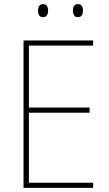

<svg xmlns="http://www.w3.org/2000/svg" viewBox="-20 -910 528 930"><path d="M431 0H94V-714H431V-689H120V-389H414V-364H120V-25H431ZM164 -859Q164 -871 169.5 -880.5Q175 -890 188 -890Q202 -890 207.5 -880.5Q213 -871 213 -859Q213 -845 207.5 -836Q202 -827 188 -827Q175 -827 169.5 -836.5Q164 -846 164 -859ZM333 -859Q333 -871 338.5 -880.5Q344 -890 357 -890Q371 -890 376.5 -881Q382 -872 382 -859Q382 -846 376.5 -836.5Q371 -827 357 -827Q344 -827 338.5 -836.5Q333 -846 333 -859Z"/></svg>

Font: Noto Sans SemiCondensed Thin
Style: Regular
Weight: 100
Width: 4
Designer: Monotype Design Team
Foundry: Monotype Imaging Inc.
Version: Version 2.013; ttfautohint (v1.8.4.7-5d5b)